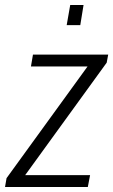

<svg xmlns="http://www.w3.org/2000/svg" viewBox="-41 -743 450 763"><path d="M-21 0 -15 -35 307 -479H82L90 -526H389L383 -494L59 -47H317L308 0ZM224 -643 238 -723H291L278 -643Z"/></svg>

Font: Archivo Condensed ExtraLight
Style: Italic
Weight: 250
Width: 3
Italic angle: -10°
Designer: Hector Gatti
Foundry: Omnibus-Type
Version: Version 2.001